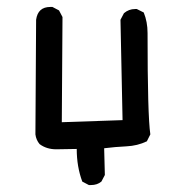

<svg xmlns="http://www.w3.org/2000/svg" viewBox="-20 -443 540 553"><path d="M242 90H236L217 80Q201 37 201 -14L142 -13Q114 -13 94 -28Q84 -40 82 -56L84 -386Q89 -423 125 -423H131L150 -413L160 -394L158 -91L333 -97L327 -386L337 -405Q351 -417 369 -417H374L394 -407Q405 -380 405 -348Q405 -110 413 -56L403 -36Q376 -23 344 -21.5Q312 -20 280 -16L282 61L272 80Q260 90 242 90Z"/></svg>

Font: Xiaolai SC
Style: Regular
Weight: 400
Designer: Nozomi Seto 瀬戸のぞみ
Version: Version 3.11;December 4, 2020;FontCreator 13.0.0.2613 64-bit